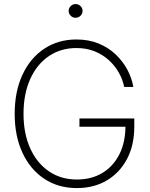

<svg xmlns="http://www.w3.org/2000/svg" viewBox="-20 -935 755 964"><path d="M365.7 9.3Q272.5 9.3 202.1 -37.4Q131.8 -84 92.8 -168Q53.7 -252 53.7 -363.3Q53.7 -475.6 92.8 -559.6Q131.8 -643.6 201.9 -690.2Q272 -736.8 363.8 -736.8Q425.3 -736.8 474.9 -716.6Q524.4 -696.3 560.8 -661.6Q597.2 -627 619.6 -584.7Q642.1 -542.5 649.4 -498.5H603.5Q596.2 -535.2 576.7 -570.1Q557.1 -605 526.4 -633.1Q495.6 -661.1 454.8 -677.5Q414.1 -693.8 363.8 -693.8Q285.2 -693.8 225.1 -653.1Q165 -612.3 131.6 -537.8Q98.1 -463.4 98.1 -363.3Q98.1 -264.6 131.6 -190.4Q165 -116.2 225.3 -75Q285.6 -33.7 365.7 -33.7Q439.5 -33.7 494.1 -66.7Q548.8 -99.6 579.3 -160.2Q609.9 -220.7 609.9 -303.2L626 -298.8H378.9V-340.3H654.3V-299.8Q654.3 -206.5 617.9 -137.2Q581.5 -67.9 516.6 -29.3Q451.7 9.3 365.7 9.3ZM359.4 -845.7Q345.2 -845.7 335 -856Q324.7 -866.2 324.7 -880.4Q324.7 -894.5 335 -904.5Q345.2 -914.6 359.4 -914.6Q374 -914.6 384.3 -904.5Q394.5 -894.5 394.5 -880.4Q394.5 -866.2 384.3 -856Q374 -845.7 359.4 -845.7Z"/></svg>

Font: Inter 24pt ExtraLight
Style: Regular
Weight: 250
Designer: Rasmus Andersson
Foundry: rsms
Version: Version 4.001;git-66647c0bb